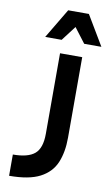

<svg xmlns="http://www.w3.org/2000/svg" viewBox="-100 -963 592 1023"><g transform="rotate(10 195.5 -451.5)"><path d="M26 10V-105Q107 -105 143.5 -135.5Q180 -166 180 -244V-680H300V-244Q300 -166 276 -109Q252 -52 192.5 -21Q133 10 26 10ZM298 -752 237 -832 176 -752H87L183 -913H295L391 -752Z"/></g></svg>

Font: Inria Sans
Style: Bold
Weight: 700
Designer: Black Foundry Team
Foundry: Black Foundry
Version: Version 1.2; ttfautohint (v1.8.3)